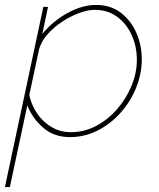

<svg xmlns="http://www.w3.org/2000/svg" viewBox="-48 -547 645 780"><path d="M128 -519H147L124 -409Q166 -461 226 -494Q286 -527 342 -527Q401 -527 442.5 -495.5Q484 -464 506 -413.5Q528 -363 528 -306Q528 -247 505 -190.5Q482 -134 442 -89Q402 -44 349 -17Q296 10 236 10Q171 10 127 -28.5Q83 -67 63 -119L-8 213H-28ZM240 -10Q295 -10 343.5 -36Q392 -62 429 -105Q466 -148 487 -200Q508 -252 508 -304Q508 -358 487 -404.5Q466 -451 427.5 -479Q389 -507 337 -507Q309 -507 273.5 -494Q238 -481 204 -458.5Q170 -436 145 -407.5Q120 -379 111 -348L71 -161Q80 -119 103.5 -85Q127 -51 162 -30.5Q197 -10 240 -10Z"/></svg>

Font: Raleway Thin Thin
Style: Italic
Weight: 250
Italic angle: -12°
Version: Version 4.026